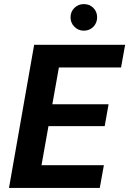

<svg xmlns="http://www.w3.org/2000/svg" viewBox="-20 -919 632 939"><path d="M24 0 147 -700H592L572 -589H268L236 -409H511L492 -302H217L183 -111H488L468 0ZM390 -769Q363 -769 344 -788Q325 -807 325 -834Q325 -862 344 -880.5Q363 -899 390 -899Q418 -899 436.5 -880.5Q455 -862 455 -834Q455 -807 436.5 -788Q418 -769 390 -769Z"/></svg>

Font: DM Sans 16pt ExtraBold
Style: Italic
Weight: 800
Italic angle: -10°
Version: Version 4.004;gftools[0.9.30]